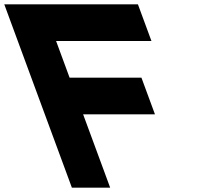

<svg xmlns="http://www.w3.org/2000/svg" viewBox="-269 -805 932 890"><path d="M285.3 -785H370.3L433 -615H348H-9L53.6 -445H290.5H386.6L449.3 -275H353.2H116.3L210.4 -20L241.7 65H64.2L32.9 -20L-61.2 -275L-123.9 -445L-217.9 -700L-249.2 -785H-164.2Z"/></svg>

Font: Nordica Plus
Style: NordicaClassicBkExtOpObl
Weight: 900
Version: Version 1.01